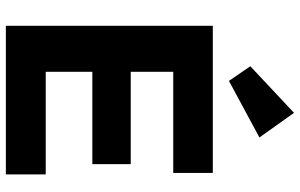

<svg xmlns="http://www.w3.org/2000/svg" viewBox="-204 -819 1023 655"><g transform="rotate(90 307.5 -491.5)"><path d="M68 0V-706H225V0ZM188 0V-136H575V0ZM188 -295V-426H540V-295ZM188 -571V-706H570V-571ZM256 -761 206 -834 365 -983 449 -865Z"/></g></svg>

Font: Outfit Thin
Style: Bold
Weight: 700
Version: Version 1.100;gftools[0.9.27]